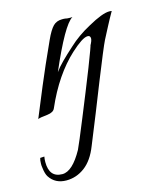

<svg xmlns="http://www.w3.org/2000/svg" viewBox="-152 -416 617 753"><g transform="rotate(-15 156.5 -39.5)"><path d="M25 268Q-20 268 -43 233Q-51 221 -54 194Q-55 189 -55 185.5Q-55 182 -55 178Q-55 165 -52 156L-35 155Q-36 160 -36.5 166Q-37 172 -37 177Q-37 240 16 240Q57 240 99 164Q103 156 116.5 124Q130 92 148.5 46.5Q167 1 186.5 -47Q206 -95 222 -136Q238 -177 246.5 -200.5Q255 -224 252 -218Q262 -236 262 -245Q262 -257 251 -257Q240 -257 222.5 -245.5Q205 -234 181 -212Q143 -177 110 -128.5Q77 -80 50 -18Q44 -3 19 0Q-13 3 -20 7Q0 -42 30 -114Q60 -186 103 -280Q112 -300 120 -313Q128 -326 135 -333Q149 -347 171 -347Q173 -347 178 -347Q183 -347 192 -345Q206 -344 213 -345Q176 -323 102 -151Q114 -168 134.5 -188.5Q155 -209 183 -234Q201 -251 223 -266.5Q245 -282 271 -296Q330 -329 358 -329Q365 -329 368 -328Q352 -300 338.5 -274Q325 -248 313 -225Q307 -213 290.5 -173.5Q274 -134 251.5 -77.5Q229 -21 204 42Q179 105 155 163Q134 217 100 242.5Q66 268 25 268Z"/></g></svg>

Font: Carattere
Style: Regular
Weight: 400
Designer: Robert E. Leuschke
Foundry: Robert E. Leuschke
Version: Version 1.010; ttfautohint (v1.8.3)